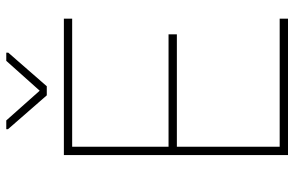

<svg xmlns="http://www.w3.org/2000/svg" viewBox="-182 -752 934 609"><g transform="rotate(-90 284.5 -447.0)"><path d="M530.3 -26.4V0H97.7V-710.9H530.3V-684.6H124V-378.9H480.5V-352.5H124V-26.4ZM207.5 -893.6 301.8 -787.6 396.5 -893.6H422.4V-887.2L315.9 -765.1H287.1L179.7 -888.2V-893.6Z"/></g></svg>

Font: Vazirmatn RD FD Thin
Style: Regular
Weight: 100
Designer: Saber Rastikerdar
Foundry: Saber Rastikerdar
Version: Version 33.003